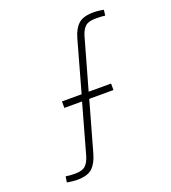

<svg xmlns="http://www.w3.org/2000/svg" viewBox="-146 -915 915 1029"><g transform="rotate(-20 311.5 -400.0)"><path d="M118 7Q103 7 86.5 5Q70 3 60 1L65 -32Q76 -30 90.5 -29Q105 -28 118 -28Q159 -28 177.5 -45Q196 -62 206 -97L285 -379H184V-416H296L377 -706Q391 -756 418.5 -781.5Q446 -807 505 -807Q520 -807 537 -805Q554 -803 563 -801L559 -769Q537 -772 505 -772Q464 -772 445.5 -755Q427 -738 417 -703L336 -416H464V-379H326L246 -95Q232 -45 205 -19Q178 7 118 7Z"/></g></svg>

Font: Big Shoulders Text Thin
Style: Regular
Weight: 100
Designer: Patric King
Foundry: XO Type Co
Version: Version 1.000; ttfautohint (v1.8.2)